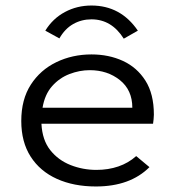

<svg xmlns="http://www.w3.org/2000/svg" viewBox="-20 -665 640 695"><path d="M327 10Q247 10 186 -17.5Q125 -45 91 -98Q57 -151 57 -227Q57 -305 91.5 -358.5Q126 -412 184 -440Q242 -468 311 -468Q374 -468 425 -444.5Q476 -421 506.5 -373Q537 -325 537 -250Q537 -242 536 -233.5Q535 -225 534 -217H130Q133 -158 162 -121.5Q191 -85 235.5 -67.5Q280 -50 329 -50Q372 -50 408.5 -62.5Q445 -75 473 -100L521 -60Q451 10 327 10ZM134 -275H459Q459 -339 414 -375Q369 -411 305 -411Q268 -411 231.5 -397Q195 -383 168.5 -353Q142 -323 134 -275ZM195 -526 144 -554Q171 -598 215 -621.5Q259 -645 311 -645Q417 -645 479 -554L428 -525Q384 -595 311 -595Q275 -595 245 -578Q215 -561 195 -526Z"/></svg>

Font: Inconsolata Expanded
Style: Regular
Weight: 400
Width: 7
Monospace: yes
Designer: Raph Levien, Cyreal, Brenton Simpson
Foundry: Raph Levien, Cyreal, Google
Version: Version 3.000; ttfautohint (v1.8.2.53-6de2)